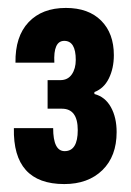

<svg xmlns="http://www.w3.org/2000/svg" viewBox="-20 -784 330 484"><path d="M142 -320Q12 -320 15 -461H114Q114 -403 143 -403Q176 -403 176 -456Q176 -510 136 -510H100V-582H132Q151 -582 161 -596.5Q171 -611 171 -633Q171 -681 142 -681Q114 -681 117 -626H19Q18 -692 52 -728Q86 -764 146 -764Q203 -764 235 -732Q267 -700 267 -645Q267 -612 254.5 -586.5Q242 -561 218 -552V-547Q245 -540 259.5 -514Q274 -488 274 -451Q274 -390 238 -355Q202 -320 142 -320Z"/></svg>

Font: Mona Sans Condensed ExtraBold
Style: Regular
Weight: 800
Width: 3
Designer: Deni Anggara
Foundry: GitHub
Version: Version 1.001;gftools[0.9.33]